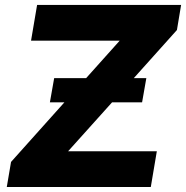

<svg xmlns="http://www.w3.org/2000/svg" viewBox="-20 -747 743 767"><path d="M703.5 -727.3H128.2L104 -584.5H458.1L324.2 -435H196.4L179.3 -338.1H237.2L24.1 -100.1L7.1 0H582.4L606.5 -142.8H252.1L427.6 -338.1H547.6L564.6 -435H514.6L686.8 -627.1Z"/></svg>

Font: TID UI Extra Bold
Style: Italic
Weight: 800
Italic angle: -9.39999°
Designer: The TID Project Authors
Foundry: Bakken & Bæck
Version: Version 1.001;hotconv 1.0.109;makeotfexe 2.5.65596